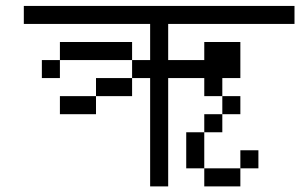

<svg xmlns="http://www.w3.org/2000/svg" viewBox="-20 -708 1040 665"><path d="M875 -125V-187.5H812.5V-125H687.5V-62.5H812.5V-125ZM812.5 -312.5V-375H750V-312.5H687.5V-250H625Q625 -250 625 -125H687.5Q687.5 -125 687.5 -250H750V-312.5ZM1000 -625V-687.5H62.5V-625H500Q500 -625 500 -500H437.5V-437.5H312.5V-375H187.5V-312.5H312.5V-375H437.5V-437.5H500Q500 -437.5 500 -62.5H562.5Q562.5 -62.5 562.5 -437.5H687.5V-375H750V-437.5H812.5Q812.5 -437.5 812.5 -562.5H687.5V-500H562.5Q562.5 -500 562.5 -625ZM187.5 -500H125V-437.5H187.5ZM187.5 -500H437.5V-562.5H187.5Z"/></svg>

Font: CalcUnifontExMono
Style: Regular
Weight: 500
Version: Version 15.0.06